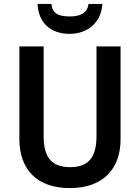

<svg xmlns="http://www.w3.org/2000/svg" viewBox="-20 -951 716 981"><path d="M503 -931H432C427 -880 383 -867 337 -867C285 -867 247 -878 243 -931H172C176 -835 238 -778 336 -778C432 -778 498 -840 503 -931ZM596 -240V-714H473V-255C473 -147 432 -97 339 -97C249 -97 203 -141 203 -254V-714H79V-241C79 -85 169 10 336 10C510 10 596 -91 596 -240Z"/></svg>

Font: Noto Sans Kannada SemiCondensed SemiBold
Style: Regular
Weight: 600
Width: 4
Designer: Jelle Bosma - Monotype Design Team
Foundry: Monotype Imaging Inc.
Version: Version 2.005